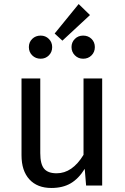

<svg xmlns="http://www.w3.org/2000/svg" viewBox="-20 -913 615 945"><path d="M367.2 -893.1 422.9 -838.9 287.1 -712.9 249 -748ZM180.2 -737.8Q204.1 -737.8 220.5 -721.4Q236.8 -705.1 236.8 -681.2Q236.8 -656.7 220.5 -640.4Q204.1 -624 180.2 -624Q155.3 -624 138.7 -640.4Q122.1 -656.7 122.1 -681.2Q122.1 -705.6 138.7 -721.7Q155.3 -737.8 180.2 -737.8ZM389.2 -737.8Q414.1 -737.8 430.4 -721.7Q446.8 -705.6 446.8 -681.2Q446.8 -656.7 430.4 -640.4Q414.1 -624 389.2 -624Q365.2 -624 348.6 -640.6Q332 -657.2 332 -681.2Q332 -705.1 348.4 -721.4Q364.7 -737.8 389.2 -737.8ZM482.9 -526.9V0H403.8L397 -82Q366.7 -33.2 327.6 -10.5Q288.6 12.2 232.9 12.2Q163.6 12.2 124.8 -30Q85.9 -72.3 85.9 -148.9V-526.9H178.2V-159.2Q178.2 -105.5 197 -82.8Q215.8 -60.1 258.8 -60.1Q335.9 -60.1 391.1 -150.9V-526.9Z"/></svg>

Font: FiraGO
Style: Regular
Weight: 400
Designer: bBox Type
Foundry: bBox Type GmbH
Version: Version 1.001;PS 001.001;hotconv 1.0.88;makeotf.lib2.5.64775